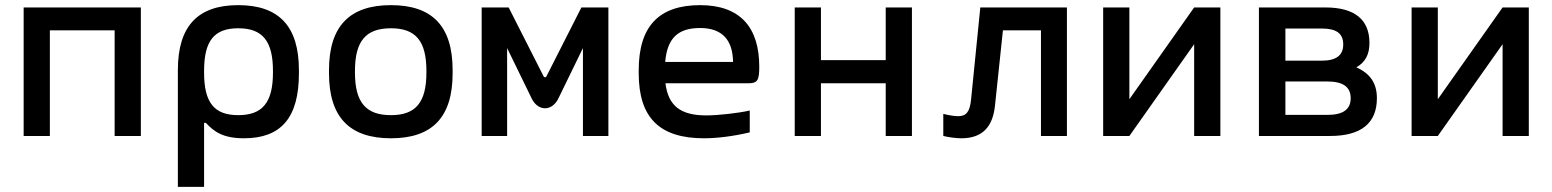

<svg xmlns="http://www.w3.org/2000/svg" viewBox="-20 -529 6040 747"><path d="M72 0H174V-411H426V0H528V-500H72Z M1143 -244V-256C1143 -427 1065 -509 907 -509C749 -509 672 -427 672 -256V198H774V-51H781C813 -16 849 9 929 9C1072 9 1143 -69 1143 -244ZM774 -247V-253C774 -370 813 -419 907 -419C1001 -419 1042 -370 1042 -253V-247C1042 -130 1001 -81 907 -81C813 -81 774 -130 774 -247Z M1260 -256V-244C1260 -73 1340 9 1501 9C1662 9 1741 -73 1741 -244V-256C1741 -427 1662 -509 1501 -509C1340 -509 1260 -427 1260 -256ZM1361 -247V-253C1361 -370 1404 -419 1501 -419C1597 -419 1639 -370 1639 -253V-247C1639 -130 1597 -81 1501 -81C1404 -81 1361 -130 1361 -247Z M1854 -500V0H1953V-342L2050 -143C2075 -96 2126 -96 2151 -143L2248 -342V0H2347V-500H2242L2106 -232C2104 -227 2097 -227 2095 -232L1959 -500Z M2934 -270C2934 -422 2860 -509 2704 -509C2544 -509 2465 -427 2465 -256V-244C2465 -71 2546 9 2719 9C2770 9 2834 1 2897 -14V-99C2853 -89 2774 -80 2728 -80C2628 -80 2580 -117 2569 -205H2892C2928 -205 2934 -218 2934 -270ZM2568 -288C2576 -380 2617 -420 2704 -420C2790 -420 2831 -373 2832 -288Z M3072 0H3174V-205H3426V0H3528V-500H3426V-295H3174V-500H3072Z M3851 -117 3882 -411H4030V0H4131V-500H3794L3758 -141C3753 -92 3738 -77 3708 -77C3695 -77 3672 -80 3650 -86V0C3670 5 3701 9 3720 9C3801 9 3842 -34 3851 -117Z M4272 0H4374L4626 -357V0H4728V-500H4626L4374 -143V-500H4272Z M4878 0H5155C5276 0 5337 -50 5337 -147C5337 -205 5311 -243 5257 -267C5292 -287 5308 -317 5308 -362C5308 -453 5250 -500 5137 -500H4878ZM4981 -82V-212H5144C5205 -212 5235 -191 5235 -147C5235 -103 5205 -82 5144 -82ZM4981 -293V-418H5123C5179 -418 5206 -399 5206 -356C5206 -314 5179 -293 5123 -293Z M5472 0H5574L5826 -357V0H5928V-500H5826L5574 -143V-500H5472Z"/></svg>

Font: LT Wave Mono Medium
Style: Regular
Weight: 500
Designer: Daniel Lyons
Version: Version 2.5 (Glyphs App)